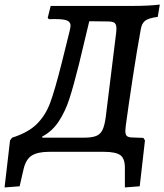

<svg xmlns="http://www.w3.org/2000/svg" viewBox="-76 -665 720 841"><path d="M475 -115Q473 -97 473 -92Q473 -76 479 -70Q485 -64 499 -63L552 -61L559 -50L536 151L471 156V74Q472 30 451.5 15Q431 0 380 0H139Q89 0 63 16.5Q37 33 27 77L10 151L-56 156L-32 -50L-23 -62Q47 -84 85 -121.5Q123 -159 143.5 -214Q164 -269 193 -384L198 -404L229 -529Q233 -547 233 -552Q233 -571 212.5 -577Q192 -583 138 -581L133 -587L146 -639H500Q577 -639 624 -645L615 -591Q575 -586 559.5 -574Q544 -562 540 -533Q524 -446 505.5 -325Q487 -204 475 -115ZM434 -540Q434 -558 426 -564.5Q418 -571 397 -571L315 -572L270 -384Q246 -288 228 -232.5Q210 -177 181.5 -133.5Q153 -90 109 -67V-62H292Q325 -62 344 -69Q363 -76 372.5 -95Q382 -114 387 -151L433 -523Q434 -530 434 -540Z"/></svg>

Font: Alegreya Medium
Style: Italic
Weight: 500
Italic angle: -7°
Designer: Juan Pablo del Peral
Foundry: Huerta Tipografica
Version: Version 2.008; ttfautohint (v1.8)